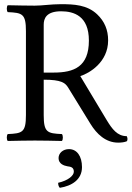

<svg xmlns="http://www.w3.org/2000/svg" viewBox="-20 -672 630 918"><path d="M189 -122V-291C273 -291 292 -276 306 -253L413 -79C442 -32 485 10 545 10C560 10 577 8 587 3C591 -4 590 -13 586 -21C541 -21 516 -55 490 -98L364 -308C407 -322 497 -374 497 -479C497 -529 480 -570 444 -604C396 -649 334 -652 271 -652C224 -652 182 -645 146 -645C111 -645 64 -646 17 -647C11 -641 11 -620 17 -614C87 -611 104 -606 104 -523V-122C104 -39 87 -34 17 -31C11 -25 11 -4 17 2C62 1 109 0 147 0C185 0 232 1 276 2C282 -4 282 -25 276 -31C206 -34 189 -39 189 -122ZM272 -618C333 -618 405 -596 405 -478C405 -353 334 -325 237 -325H189V-554C189 -583 201 -618 272 -618ZM310 41C281 41 260 60 260 84C260 111 285 120 302 123C320 125 333 129 333 149C333 167 307 191 258 202C258 211 260 220 266 226C323 217 372 187 372 127C372 75 348 41 310 41Z"/></svg>

Font: Libertinus Math
Style: Regular
Weight: 400
Designer: Philipp H. Poll, Khaled Hosny
Foundry: Caleb Maclennan
Version: Version 7.050;RELEASE